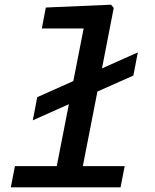

<svg xmlns="http://www.w3.org/2000/svg" viewBox="-20 -797 660 817"><path d="M566.5 -574 414 -506 464 -763.5 452.5 -777 175 -765 158 -676H336L292 -452L138.5 -383.5L119.5 -285L273 -353.5L221.5 -90H43.5L26 0H493L510.5 -90H332.5L394.5 -407.5L547.5 -475.5Z"/></svg>

Font: Monaspace Neon Medium
Style: Italic
Weight: 500
Italic angle: -11°
Designer: Riley Cran & the Lettermatic Team
Foundry: Lettermatic
Version: Version 1.200 (Monaspace Neon)